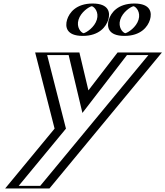

<svg xmlns="http://www.w3.org/2000/svg" viewBox="-20 -811 940 1091"><path d="M672.3 -513 469.9 -250 407.3 -513H203.3L314 -80L33 260H237L876.3 -513ZM743.3 -791C794.3 -791 822.8 -750 807.2 -699C791.6 -648 738.1 -607 687.1 -607C636.1 -607 607.6 -648 623.2 -699C638.8 -750 692.3 -791 743.3 -791ZM506.3 -791C557.3 -791 585.8 -750 570.2 -699C554.6 -648 501.1 -607 450.1 -607C399.1 -607 370.6 -648 386.2 -699C401.8 -750 455.3 -791 506.3 -791ZM677.3 -498 460.8 -216.6 393.8 -498H224.4L331.1 -80.3L62.3 245H232.5L847 -498ZM738.7 -776C696 -776 651.3 -741.7 638.2 -699C625.1 -656.3 648.9 -622 691.7 -622C734.4 -622 779.1 -656.3 792.2 -699C805.3 -741.7 781.5 -776 738.7 -776ZM501.7 -776C544.5 -776 568.3 -741.7 555.2 -699C542.1 -656.3 497.4 -622 454.7 -622C411.9 -622 388.1 -656.3 401.2 -699C414.3 -741.7 459 -776 501.7 -776ZM677.3 -498H847L232.5 245H62.3L331.1 -80.3L224.4 -498H393.8L460.8 -216.6ZM738.7 -776C781.5 -776 805.3 -741.7 792.2 -699C779.1 -656.3 734.4 -622 691.7 -622C648.9 -622 625.1 -656.3 638.2 -699C651.3 -741.7 696 -776 738.7 -776ZM501.7 -776C459 -776 414.3 -741.7 401.2 -699C388.1 -656.3 411.9 -622 454.7 -622C497.4 -622 542.1 -656.3 555.2 -699C568.3 -741.7 544.5 -776 501.7 -776ZM672.3 -513H876.3L237 260H33L314 -80L203.3 -513H407.3L469.9 -250ZM743.3 -791C692.3 -791 638.8 -750 623.2 -699C607.6 -648 636.1 -607 687.1 -607C738.1 -607 791.6 -648 807.2 -699C822.8 -750 794.3 -791 743.3 -791ZM506.3 -791C455.3 -791 401.8 -750 386.2 -699C370.6 -648 399.1 -607 450.1 -607C501.1 -607 554.6 -648 570.2 -699C585.8 -750 557.3 -791 506.3 -791ZM701.4 -498H823.2L208.7 245H86.2L354.8 -80.1L248 -498H370.1L448.3 -169.2ZM738.7 -775.8C754 -772 780.3 -741.7 767.2 -699C754.1 -656 708.7 -625.9 691.7 -622.2C676.5 -626 650.1 -656.3 663.2 -699C676.3 -742 721.7 -772.1 738.7 -775.8ZM501.7 -775.8C517 -772 543.3 -741.7 530.2 -699C517.1 -656 471.7 -625.9 454.7 -622.2C439.5 -626 413.1 -656.3 426.2 -699C439.3 -742 484.7 -772.1 501.7 -775.8ZM648.3 -513 482.4 -297.5 431.1 -513H179.7L290.2 -80.2L9.2 260H260.9L900.2 -513ZM743.3 -791C649.3 -791 610.2 -738.3 598.2 -699C586.2 -659.7 593 -607 687.1 -607C781.1 -607 820.2 -659.7 832.2 -699C844.2 -738.3 837.4 -791 743.3 -791ZM506.3 -791C412.3 -791 373.2 -738.3 361.2 -699C349.2 -659.7 356 -607 450.1 -607C544.1 -607 583.2 -659.7 595.2 -699C607.2 -738.3 600.4 -791 506.3 -791Z"/></svg>

Font: Hussar Outliner
Style: Obl
Weight: 700
Foundry: Cannot Into Space Fonts
Version: Version 0.92